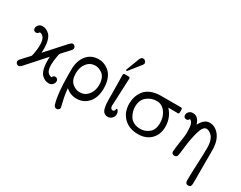

<svg xmlns="http://www.w3.org/2000/svg" viewBox="-100 -1239 2491 1984"><g transform="rotate(30 1145.5 -247.5)"><path d="M26.9 -411.1Q26.9 -433.1 43.9 -451.2Q61 -469.2 89.8 -469.2Q111.8 -469.2 131.8 -460.7Q151.9 -452.1 172.4 -432.6Q192.9 -413.1 204.8 -372.1Q216.8 -331.1 216.8 -273.9Q216.8 -265.1 214.8 -225.1L411.1 -442.9Q435.1 -468.8 449 -469Q462.9 -469.2 473.4 -458.7Q483.9 -448.2 483.9 -434.1Q483.9 -420.9 473.9 -408.9Q463.9 -397 397 -325.2Q383.8 -311 380.4 -302Q377 -293 370.1 -247.1Q363.3 -205.1 362.8 -169.9Q362.8 -136.7 368.9 -113.8Q375 -90.8 386.5 -79.8Q397.9 -68.8 407.5 -64.5Q417 -60.1 431.2 -58.1Q440.9 -83 463.9 -83Q478 -83 488 -73.5Q498 -64 498 -47.9Q498 -25.9 481 -7.3Q463.9 11.2 436 11.2Q414.1 11.2 394 3.2Q374 -4.9 353.5 -24.4Q333 -43.9 321 -85Q309.1 -126 309.1 -185.1Q309.1 -201.2 309.6 -213.1Q310.1 -225.1 310.1 -232.9L115.2 -15.1Q91.3 10.7 77.1 11Q63 11.2 52 0.7Q41 -9.8 41 -23.9Q41 -35.2 50.5 -47.6Q60.1 -60.1 97.2 -99.1Q117.2 -120.1 128.9 -132.8Q129.9 -133.8 133.1 -137Q136.2 -140.1 136.7 -141.1Q137.2 -142.1 139.6 -144.5Q142.1 -147 142.6 -148.4Q143.1 -149.9 144.5 -153.6Q146 -157.2 146.5 -160.2Q147 -163.1 148.4 -168Q149.9 -172.9 150.9 -179Q151.9 -185.1 152.8 -192.6Q153.8 -200.2 155.8 -210Q161.6 -246.1 162.1 -287.1Q162.1 -392.1 94.2 -400.9L91.8 -396Q88.9 -392.1 85.9 -387.9Q83 -383.8 75.9 -380.4Q68.8 -377 61 -377Q46.9 -377 36.9 -386Q26.9 -395 26.9 -411.1Z M568.8 -171.9Q568.8 -171.9 568.8 -229Q568.8 -335 621.8 -399.4Q674.8 -463.9 762.7 -463.9Q797.9 -463.9 830.8 -450.9Q863.8 -438 892.8 -411.4Q921.9 -384.8 939.5 -337.4Q957 -290 957 -228Q957 -118.2 901.9 -56.6Q846.7 4.9 762.7 4.9Q690.9 4.9 633.8 -44.9Q638.7 10.3 648.2 58.6Q657.7 106.9 665.3 133.1Q672.9 159.2 672.9 166Q672.9 180.2 662.4 189.7Q651.9 199.2 637.7 199.2Q610.8 199.2 602.1 165Q568.8 54.2 568.8 -171.9ZM627.9 -221.2Q627.9 -139.2 669.9 -104Q711.9 -68.8 758.8 -68.8Q819.8 -68.8 858.9 -116Q897.9 -163.1 897.9 -235.8Q897.9 -279.8 884.3 -312Q870.6 -344.2 848.6 -359.6Q826.7 -375 806.6 -382.1Q786.6 -389.2 766.6 -389.2Q704.6 -389.2 666.3 -341.1Q627.9 -293 627.9 -221.2Z M1054.7 -442.9Q1054.7 -455.1 1058.6 -459.5Q1062.5 -463.9 1074.7 -463.9H1113.3Q1127.4 -463.9 1130.9 -460Q1134.3 -456.1 1134.3 -443.8L1120.6 -132.8Q1120.6 -129.9 1120.1 -125Q1119.6 -120.1 1119.6 -117.2Q1119.6 -101.1 1125.5 -91.6Q1131.3 -82 1137.5 -79.6Q1143.6 -77.1 1148.4 -77.1Q1166.5 -77.1 1171.4 -94.2Q1172.4 -97.2 1172.9 -103.5Q1173.3 -109.9 1175.5 -111.3Q1177.7 -112.8 1182.6 -112.8Q1189.5 -112.8 1198 -96.9Q1206.5 -81.1 1206.5 -64Q1206.5 -36.1 1186.5 -15.1Q1166.5 5.9 1136.7 5.9Q1110.8 5.9 1093.8 -8.1Q1076.7 -22 1069.1 -50.5Q1061.5 -79.1 1059.6 -105Q1057.6 -130.9 1057.6 -171.9V-232.9Q1054.7 -382.8 1054.7 -442.9ZM1059.6 -508.8Q1063.5 -520 1116.7 -658.2Q1116.7 -658.2 1118.7 -664.1Q1120.6 -669.9 1121.6 -671.4Q1122.6 -672.9 1125 -678Q1127.4 -683.1 1128.9 -685.1Q1130.4 -687 1133.5 -690.4Q1136.7 -693.8 1139.6 -695.3Q1142.6 -696.8 1146.5 -698.5Q1150.4 -700.2 1155.8 -700.2Q1169.9 -700.2 1181.6 -690.2Q1193.4 -680.2 1193.4 -665V-664.1Q1193.4 -654.3 1185.1 -642.6Q1176.8 -630.9 1113.8 -553.2Q1088.9 -521 1072.8 -502Z M1262.7 -227.1Q1262.7 -267.1 1274.2 -304.4Q1285.6 -341.8 1311.3 -377.9Q1336.9 -414.1 1387.7 -436Q1438.5 -458 1508.8 -458H1740.7Q1754.9 -458 1758.3 -453.1Q1761.7 -448.2 1761.7 -432.1V-413.1Q1761.7 -397 1757.8 -392.6Q1753.9 -388.2 1741.7 -388.2L1740.7 -389.2Q1697.8 -390.1 1633.8 -390.1Q1707 -309.1 1706.5 -202.1Q1706.5 -109.4 1649.2 -52.2Q1591.8 4.9 1496.6 4.9Q1391.6 4.9 1327.1 -58.6Q1262.7 -122.1 1262.7 -227.1ZM1330.6 -227.1Q1330.6 -200.2 1338.1 -172.6Q1345.7 -145 1362.3 -116.9Q1378.9 -88.9 1412.4 -71.5Q1445.8 -54.2 1490.7 -54.2Q1548.8 -54.2 1594.2 -92Q1639.6 -129.9 1639.6 -207Q1639.6 -283.2 1599.6 -336.7Q1559.6 -390.1 1497.6 -390.1Q1431.6 -390.1 1381.1 -348.6Q1330.6 -307.1 1330.6 -227.1Z M1820.3 -411.1Q1820.3 -433.1 1837.9 -451.2Q1855.5 -469.2 1883.3 -469.2Q1949.2 -469.2 1974.6 -382.8Q2017.6 -468.8 2082.5 -469.2Q2146.5 -469.2 2193.1 -415Q2239.7 -360.8 2246.6 -266.1Q2247.6 -250 2247.6 -217.8V161.1Q2247.6 205.1 2212.4 205.1Q2178.2 205.1 2177.7 164.1V146Q2177.7 86.9 2183.6 -35.2Q2189.5 -157.2 2189.5 -222.2V-235.8Q2189.5 -283.7 2177 -318.8Q2164.6 -354 2145.5 -370.1Q2126.5 -386.2 2112.1 -392.6Q2097.7 -398.9 2086.4 -398.9Q2044.4 -398.9 2019.5 -311.5Q1994.6 -224.1 1983.2 -121.6Q1971.7 -19 1967.3 -11.2Q1957.5 9.8 1934.6 9.8Q1923.3 9.8 1912.4 2.4Q1901.4 -4.9 1901.4 -22Q1901.4 -48.8 1915.5 -139.4Q1929.7 -230 1929.7 -250Q1929.7 -328.1 1920.2 -359.1Q1910.6 -390.1 1886.7 -399.9Q1877 -377 1854.5 -377Q1840.3 -377 1830.3 -386Q1820.3 -395 1820.3 -411.1Z"/></g></svg>

Font: CMU Concrete
Style: Roman
Weight: 500
Version: Version 0.7.0